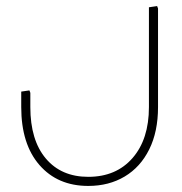

<svg xmlns="http://www.w3.org/2000/svg" viewBox="-20 -382 601 633"><path d="M271 231Q170 231 110 162Q50 93 50 -29H80Q80 80 131 140.5Q182 201 271 201Q363 201 417 139Q471 77 471 -29H501Q501 52 472 110.5Q443 169 391 200Q339 231 271 231ZM50 -29V-80L77 -84L80 -76V-29ZM471 -29V-358L498 -362L501 -354V-29Z"/></svg>

Font: Fustat ExtraLight
Style: Regular
Weight: 250
Designer: Mohamed Gaber, Khaled Hosny, Laura Garcia Mut
Foundry: Kief Type Foundry, Alif Type Foundry, Hard Type Foundry
Version: Version 1.007